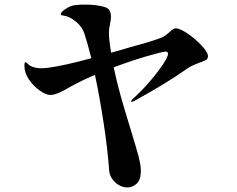

<svg xmlns="http://www.w3.org/2000/svg" viewBox="-20 -783 1040 841"><path d="M891 -537Q891 -526 882.5 -520.5Q874 -515 855 -509Q817 -495 799 -482Q717 -423 572 -343Q562 -337 557 -337Q554 -337 554 -339Q554 -342 563 -351Q601 -385 636.5 -426.5Q672 -468 694 -501.5Q716 -535 716 -547Q716 -557 705 -557Q693 -557 625.5 -537.5Q558 -518 478 -488Q492 -421 509.5 -359.5Q527 -298 552 -217Q576 -139 586.5 -99.5Q597 -60 597 -34Q597 4 579 21Q561 38 539 38Q508 38 484 15Q460 -8 458 -38Q451 -133 434 -244Q417 -355 396 -455Q383 -450 357 -438Q345 -433 292 -405Q260 -386 238 -376.5Q216 -367 200 -367Q182 -367 154.5 -386Q127 -405 107 -434.5Q87 -464 87 -493Q87 -511 91 -511Q93 -511 99.5 -505Q106 -499 112 -495Q133 -484 160 -484Q170 -484 190 -486Q259 -495 380 -528Q364 -592 349 -638Q339 -667 311 -689.5Q283 -712 257 -715Q246 -716 246 -720Q246 -730 267.5 -744Q289 -758 306 -760Q326 -763 350 -763Q406 -763 442 -751Q466 -743 466 -710Q466 -699 463 -684Q460 -669 459 -662Q457 -648 457 -638Q457 -618 463 -576Q465 -560 467 -552L473 -554Q491 -559 511 -564.5Q531 -570 553 -577Q646 -602 687 -618Q702 -624 723 -643Q730 -650 737 -654.5Q744 -659 749 -659Q768 -659 802.5 -635.5Q837 -612 864 -582.5Q891 -553 891 -537Z"/></svg>

Font: Shippori Mincho ExtraBold
Style: Regular
Weight: 800
Designer: FONTDASU
Foundry: FONTDASU / Google Inc. / but / Adobe
Version: Version 3.110; ttfautohint (v1.8.3)